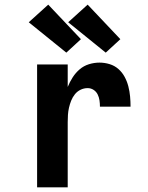

<svg xmlns="http://www.w3.org/2000/svg" viewBox="-20 -808 640 828"><path d="M140 0V-530H272V-433Q281 -455 293.5 -474.5Q306 -494 323.5 -509Q341 -524 363.5 -531Q386 -538 409 -538Q431 -538 452.5 -531.5Q474 -525 490.5 -510.5Q507 -496 517.5 -476.5Q528 -457 533.5 -435.5Q539 -414 541 -392Q543 -370 543 -348H411Q411 -362 409 -375.5Q407 -389 401 -401Q395 -413 383.5 -420.5Q372 -428 358 -428Q342 -428 327.5 -421Q313 -414 303 -401.5Q293 -389 287 -374Q281 -359 277.5 -343.5Q274 -328 273 -312.5Q272 -297 272 -281V0ZM436 -581 274 -712 358 -788 499 -639ZM266 -581 104 -712 188 -788 329 -639Z"/></svg>

Font: Iosevka Curly XBdEx
Style: Regular
Weight: 800
Width: 7
Monospace: yes
Designer: Belleve Invis
Foundry: Belleve Invis
Version: Version 11.1.0; ttfautohint (v1.8.3)